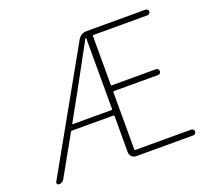

<svg xmlns="http://www.w3.org/2000/svg" viewBox="-123 -881 1131 1036"><g transform="rotate(-20 442.5 -363.0)"><path d="M226.6 -283.2Q223.6 -279.3 228.5 -279.3H450.2Q455.1 -279.3 455.1 -283.2V-690.4Q455.1 -692.4 453.1 -692.4Q451.2 -692.4 450.2 -690.4Q335 -480.5 308.6 -430.7ZM493.2 -37.1Q493.2 -33.2 497.1 -33.2H818.4Q825.2 -33.2 830.1 -28.3Q835 -23.4 835 -16.6Q835 -9.8 830.1 -4.9Q825.2 0 818.4 0H489.3Q475.6 0 465.3 -10.3Q455.1 -20.5 455.1 -35.2V-243.2Q455.1 -248 450.2 -248H210.9Q207 -248 205.1 -244.1L78.1 -17.6Q68.4 0 47.9 0Q41 0 38.1 -5.9Q36.1 -8.8 36.1 -11.7Q36.1 -14.6 38.1 -17.6L418.9 -695.3Q435.5 -725.6 470.7 -725.6H807.6Q814.5 -725.6 819.3 -721.2Q824.2 -716.8 824.2 -710Q824.2 -703.1 819.3 -698.2Q814.5 -693.4 807.6 -693.4H497.1Q493.2 -693.4 493.2 -688.5V-408.2Q493.2 -404.3 497.1 -404.3H752Q758.8 -404.3 763.2 -399.4Q767.6 -394.5 767.6 -387.7Q767.6 -380.9 763.2 -376Q758.8 -371.1 752 -371.1H497.1Q493.2 -371.1 493.2 -366.2Z"/></g></svg>

Font: Gen Jyuu Gothic ExtraLight
Style: Regular
Weight: 100
Designer: [Source Han Sans]
Ryoko NISHIZUKA  (kana & ideographs); Paul D. Hunt (Latin, Greek & Cyrillic); Wenlong ZHANG  (bopomofo
Version: Version 1.002.20150607